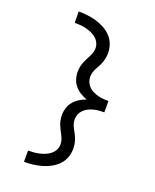

<svg xmlns="http://www.w3.org/2000/svg" viewBox="-176 -932 952 1183"><g transform="rotate(20 300.0 -340.0)"><path d="M130 153V79Q149 79 168 77.5Q187 76 205.5 71.5Q224 67 241.5 59.5Q259 52 273.5 40Q288 28 296.5 11Q305 -6 305 -25Q305 -41 300 -55.5Q295 -70 288 -83.5Q281 -97 274 -110.5Q267 -124 261.5 -138.5Q256 -153 253.5 -168.5Q251 -184 251 -199Q251 -223 258.5 -246.5Q266 -270 282 -288.5Q298 -307 318.5 -319.5Q339 -332 362 -340Q339 -348 318.5 -360.5Q298 -373 282 -391.5Q266 -410 258.5 -433.5Q251 -457 251 -481Q251 -496 253.5 -511.5Q256 -527 261.5 -541.5Q267 -556 274 -569.5Q281 -583 288 -596.5Q295 -610 300 -624.5Q305 -639 305 -655Q305 -674 296.5 -691Q288 -708 273.5 -720Q259 -732 241.5 -739.5Q224 -747 205.5 -751.5Q187 -756 168 -757.5Q149 -759 131 -759L130 -833Q160 -833 189 -829.5Q218 -826 246 -818Q274 -810 300 -796Q326 -782 346.5 -761Q367 -740 377.5 -712Q388 -684 388 -655Q388 -639 385.5 -624Q383 -609 378 -594.5Q373 -580 366 -566.5Q359 -553 351.5 -539.5Q344 -526 339 -511Q334 -496 334 -481Q334 -463 340.5 -446.5Q347 -430 359.5 -417.5Q372 -405 388 -397Q404 -389 421 -384.5Q438 -380 455.5 -378.5Q473 -377 491 -377V-303Q473 -303 455.5 -301.5Q438 -300 421 -295.5Q404 -291 388 -283Q372 -275 359.5 -262.5Q347 -250 340.5 -233.5Q334 -217 334 -199Q334 -184 339 -169Q344 -154 351.5 -140.5Q359 -127 366 -113.5Q373 -100 378 -85.5Q383 -71 385.5 -56Q388 -41 388 -25Q388 4 377.5 32Q367 60 346.5 81Q326 102 300 116Q274 130 246 138Q218 146 189 149.5Q160 153 131 153Z"/></g></svg>

Font: Iosevka Fixed Extended
Style: Regular
Weight: 400
Width: 7
Monospace: yes
Designer: Belleve Invis
Foundry: Belleve Invis
Version: Version 24.1.1; ttfautohint (v1.8.4)